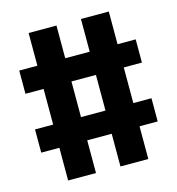

<svg xmlns="http://www.w3.org/2000/svg" viewBox="-105 -807 809 879"><g transform="rotate(-15 300.0 -367.5)"><path d="M110 -18V-173H24V-283H110V-452H24V-562H110V-717H242V-562H358V-717H490V-562H576V-452H490V-283H576V-173H490V-18H358V-173H242V-18ZM242 -283H358V-452H242Z"/></g></svg>

Font: Iosevka Custom XBdEx
Style: Regular
Weight: 800
Width: 7
Monospace: yes
Designer: Belleve Invis
Foundry: Belleve Invis
Version: Version 11.2.4; ttfautohint (v1.8.4)